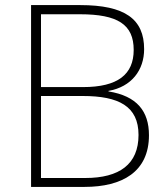

<svg xmlns="http://www.w3.org/2000/svg" viewBox="-20 -734 661 754"><path d="M295 -714H102V0H312C460 0 565 -59 565 -203C565 -297 518 -357 406 -375V-377C497 -393 546 -459 546 -541C546 -659 471 -714 295 -714ZM306 -392H141V-678H294C442 -678 505 -638 505 -538C505 -442 443 -392 306 -392ZM141 -357H305C446 -357 524 -317 524 -204C524 -89 449 -35 315 -35H141Z"/></svg>

Font: Noto Sans Ethiopic ExtraLight
Style: Regular
Weight: 200
Designer: Monotype Design Team
Foundry: Monotype Imaging Inc.
Version: Version 2.102